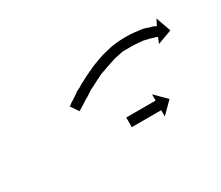

<svg xmlns="http://www.w3.org/2000/svg" viewBox="-47 -403 398 345"><g transform="rotate(-30 152.0 -230.0)"><path d="M158 -183Q158 -183 158.5 -183Q159 -183 159 -183Q160 -183 161 -183Q162 -183 162 -183Q163 -183 164 -183Q165 -183 166 -183Q168 -183 169 -183Q170 -183 171 -183Q172 -183 173.5 -183Q175 -183 176 -183Q178 -183 179 -183Q180 -183 182 -183Q183 -183 184.5 -183Q186 -183 188 -183Q189 -183 190.5 -183Q192 -183 193 -183Q195 -183 196 -183Q197 -183 199 -183Q200 -183 201.5 -183Q203 -183 204 -183Q205 -183 206.5 -183Q208 -183 209 -183Q210 -183 211 -183Q212 -183 213 -183Q213 -183 214 -183Q215 -183 216 -183Q216 -183 216.5 -183Q217 -183 218 -183Q218 -183 218 -183Q218 -183 218 -183V-196L241 -173L218 -150V-163Q218 -163 218 -163Q218 -163 218 -163Q217 -163 216.5 -163Q216 -163 216 -163Q215 -163 214 -163Q213 -163 213 -163Q212 -163 211 -163Q210 -163 209 -163Q208 -163 206.5 -163Q205 -163 204 -163Q203 -163 201.5 -163Q200 -163 199 -163Q197 -163 196 -163Q195 -163 193 -163Q192 -163 190.5 -163Q189 -163 188 -163Q186 -163 184.5 -163Q183 -163 182 -163Q180 -163 179 -163Q178 -163 176 -163Q175 -163 173.5 -163Q172 -163 171 -163Q170 -163 169 -163Q168 -163 166 -163Q165 -163 164 -163Q163 -163 162 -163Q162 -163 161 -163Q160 -163 159 -163Q159 -163 158.5 -163Q158 -163 158 -163Q157 -163 157 -163Q157 -163 157 -163V-183Q157 -183 157 -183Q157 -183 158 -183ZM81 -252Q83 -254 86 -256Q86 -256 86 -256Q86 -256 86 -256Q86 -256 86 -256Q86 -256 86 -256Q90 -258 94 -261Q94 -261 94 -261Q94 -261 94 -261Q94 -261 94 -261Q94 -261 94 -261Q99 -264 104 -268Q104 -268 104 -268Q104 -268 104 -268Q104 -268 104 -268Q104 -268 104 -268Q111 -271 117 -275Q117 -275 117 -275Q117 -275 117 -275Q117 -275 117 -275Q117 -275 117 -275Q125 -279 132 -283Q132 -283 132 -283Q132 -283 132 -283Q132 -283 132 -283Q132 -283 132 -283Q140 -287 149 -291Q149 -291 149 -291Q149 -291 149 -291Q149 -291 149 -291Q149 -291 149 -291Q158 -295 167 -298Q167 -298 167 -298Q167 -298 167 -298Q167 -298 167 -298Q167 -298 167 -298Q177 -302 187 -304Q187 -304 187 -304Q187 -304 187 -304Q187 -304 187 -304Q187 -304 187 -304Q198 -307 208 -308Q208 -308 208 -308Q208 -308 208 -308Q208 -308 208 -308Q208 -308 208 -308Q219 -309 229 -309Q229 -309 229 -309Q229 -309 230 -309Q230 -309 230 -309Q230 -309 230 -309Q239 -309 247 -308Q247 -308 247 -308Q247 -308 247 -308Q247 -308 247 -308Q247 -308 247 -308Q255 -307 263 -306Q263 -306 263 -306Q263 -306 263 -306Q263 -306 263 -306Q263 -306 263 -306Q270 -304 275 -302Q275 -302 275.5 -302Q276 -302 276 -302Q276 -302 276 -302Q276 -302 276 -302Q281 -301 284 -299Q284 -299 284 -299Q284 -299 284 -299Q284 -299 284 -299Q284 -299 284 -299Q286 -298 287 -298L293 -310L304 -279L274 -268L279 -280Q278 -280 276 -281Q276 -281 276 -281Q276 -281 277 -281Q277 -281 277 -281Q277 -281 277 -281Q274 -282 269 -283Q269 -283 269 -283Q269 -283 269 -283Q269 -283 269.5 -283Q270 -283 270 -283Q264 -285 258 -286Q258 -286 258 -286Q258 -286 258 -286Q259 -286 259 -286Q259 -286 259 -286Q252 -288 245 -288Q245 -288 245 -288Q245 -288 245 -288Q245 -288 245 -288Q245 -288 245 -288Q237 -289 229 -289Q229 -289 229 -289Q229 -289 229 -289Q229 -289 229 -289Q229 -289 229 -289Q220 -289 210 -289Q210 -289 210.5 -289Q211 -289 211 -289Q211 -289 211 -289Q211 -289 211 -289Q201 -287 192 -285Q192 -285 192 -285Q192 -285 192 -285Q192 -285 192 -285Q192 -285 192 -285Q183 -282 174 -279Q174 -279 174 -279Q174 -279 174 -279Q174 -279 174 -279Q174 -279 174 -279Q165 -276 157 -273Q157 -273 157 -273Q157 -273 157 -273Q157 -273 157 -273Q157 -273 157 -273Q149 -269 141 -265Q141 -265 141 -265Q141 -265 141 -265Q141 -265 141 -265Q141 -265 141 -265Q134 -261 127 -258Q127 -258 127 -258Q127 -258 127 -258Q127 -258 127 -258Q127 -258 127 -258Q121 -254 115 -250Q115 -250 115 -250Q115 -250 115 -250Q115 -250 115 -250Q115 -250 115 -250Q109 -247 105 -244Q105 -244 105 -244Q105 -244 105 -244Q105 -244 105 -244Q105 -244 105 -244Q100 -241 97 -239Q97 -239 97 -239Q97 -239 97 -239Q97 -239 97 -239Q97 -239 97 -239Q94 -237 92 -236Q91 -235 90 -235L79 -251Q80 -252 81 -252Z"/></g></svg>

Font: FRB American Cursive Just Arrows Black
Style: Bold Italic
Weight: 900
Italic angle: -25°
Version: Version 2.0;Modular Font Editor K font №1